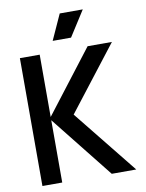

<svg xmlns="http://www.w3.org/2000/svg" viewBox="-98 -981 796 1050"><g transform="rotate(-10 300.0 -456.5)"><path d="M51 0V-710H161V-364L427 -710H562L287 -355L572 0H436L161 -346V0ZM244 -772 308 -913H436L346 -772Z"/></g></svg>

Font: Geist Mono SemiBold
Style: Regular
Weight: 600
Monospace: yes
Designer: Basement.studio, Andrés Briganti, Mateo Zaragoza
Foundry: Basement.studio, Vercel, Andrés Briganti, Guido Ferreyra, Mateo Zaragoza
Version: Version 1.500; ttfautohint (v1.8.4.7-5d5b)